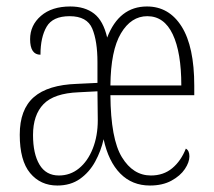

<svg xmlns="http://www.w3.org/2000/svg" viewBox="-20 -563 662 593"><path d="M157 10Q105 10 73 -28.5Q41 -67 41 -147Q41 -225 84.5 -263Q128 -301 218 -304L281 -307V-371Q281 -436 265 -474.5Q249 -513 195 -513Q143 -513 124 -480.5Q105 -448 105 -394Q73 -394 73 -442Q73 -485 106.5 -514Q140 -543 197 -543Q242 -543 270.5 -521Q299 -499 311 -447Q348 -543 434 -543Q502 -543 541 -481Q580 -419 580 -298V-269H321Q322 -134 356.5 -77.5Q391 -21 446 -21Q485 -21 512 -43.5Q539 -66 554 -104Q565 -98 565 -80Q565 -62 551 -41Q537 -20 509.5 -5Q482 10 443 10Q388 10 351.5 -27Q315 -64 300 -133Q292 -97 274 -64Q256 -31 227 -10.5Q198 10 157 10ZM540 -299Q540 -401 513.5 -457Q487 -513 435 -513Q385 -513 353.5 -460Q322 -407 321 -299ZM162 -21Q197 -21 224 -43Q251 -65 266.5 -104Q282 -143 282 -192L281 -281L223 -278Q147 -275 114.5 -241.5Q82 -208 82 -146Q82 -88 102 -54.5Q122 -21 162 -21Z"/></svg>

Font: Noto Serif Tamil ExtraCondensed ExtraLight
Style: Italic
Weight: 200
Width: 2
Italic angle: -12°
Designer: Indian Type Foundry, Tom Grace, and the Monotype Design Team
Foundry: Monotype Imaging Inc.
Version: Version 2.003; ttfautohint (v1.8.4.7-5d5b)